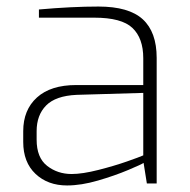

<svg xmlns="http://www.w3.org/2000/svg" viewBox="-20 -561 581 587"><path d="M51 -127V-160Q51 -225 93 -263Q135 -301 213 -301H418V-383Q418 -444 385 -475.5Q352 -507 268 -507H99V-532Q200 -541 281 -541Q374 -541 416.5 -502Q459 -463 459 -384V0H429L419 -63Q414 -59 372.5 -41.5Q331 -24 279.5 -9Q228 6 185 6Q126 6 88.5 -29.5Q51 -65 51 -127ZM418 -86V-277L214 -271Q150 -268 121 -238.5Q92 -209 92 -160V-134Q92 -79 124 -54Q156 -29 199 -29Q232 -29 281 -41.5Q330 -54 368.5 -67.5Q407 -81 418 -86Z"/></svg>

Font: Exo ExtraLight
Style: Regular
Weight: 275
Designer: Natanael Gama
Foundry: Natanael Gama
Version: Version 1.500; ttfautohint (v1.6)